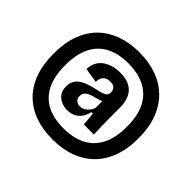

<svg xmlns="http://www.w3.org/2000/svg" viewBox="-180 -889 1230 1230"><g transform="rotate(45 435.0 -274.5)"><path d="M434 120Q347 120 276.5 95Q206 70 155.5 20.5Q105 -29 78 -103Q51 -177 51 -275Q51 -372 78 -445.5Q105 -519 155.5 -568.5Q206 -618 276.5 -643.5Q347 -669 434 -669Q521 -669 592 -643.5Q663 -618 713.5 -568.5Q764 -519 792 -445.5Q820 -372 820 -275Q820 -177 792 -103Q764 -29 713 20.5Q662 70 591.5 95Q521 120 434 120ZM434 20Q522 20 584.5 -11.5Q647 -43 681 -108.5Q715 -174 715 -275Q715 -375 681.5 -440Q648 -505 585 -537Q522 -569 434 -569Q346 -569 284 -537Q222 -505 189 -440Q156 -375 156 -275Q156 -174 189 -108.5Q222 -43 284 -11.5Q346 20 434 20ZM409 -154Q421 -154 432.5 -158Q444 -162 454 -170Q464 -178 472.5 -189.5Q481 -201 487 -217V-301L508 -293Q496 -282 478 -275.5Q460 -269 439.5 -264Q419 -259 401.5 -252Q384 -245 372.5 -233Q361 -221 361 -200Q361 -177 375 -165.5Q389 -154 409 -154ZM368 -79Q340 -79 314.5 -90Q289 -101 272.5 -123.5Q256 -146 256 -182Q256 -214 269 -235Q282 -256 303.5 -269Q325 -282 351.5 -290.5Q378 -299 406 -305Q435 -311 452.5 -317Q470 -323 478.5 -332.5Q487 -342 487 -358Q487 -371 482 -381.5Q477 -392 465.5 -398.5Q454 -405 434 -405Q419 -405 404.5 -399Q390 -393 380.5 -378.5Q371 -364 370 -337L270 -353Q271 -386 283.5 -411.5Q296 -437 318.5 -454Q341 -471 371.5 -480.5Q402 -490 440 -490Q485 -490 515 -477.5Q545 -465 563 -443Q581 -421 589 -390.5Q597 -360 597 -323V-226Q597 -210 597.5 -193Q598 -176 598 -158.5Q598 -141 599 -124Q600 -107 600 -90H509Q507 -113 505 -136.5Q503 -160 501 -180H487Q480 -146 463 -123.5Q446 -101 422 -90Q398 -79 368 -79Z"/></g></svg>

Font: Bricolage Grotesque SemiCondensed SemiBold
Style: Regular
Weight: 600
Width: 4
Designer: Mathieu Triay
Foundry: Atelier Triay
Version: Version 1.001;gftools[0.9.33.dev8+g029e19f]